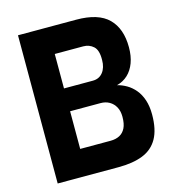

<svg xmlns="http://www.w3.org/2000/svg" viewBox="-110 -833 846 926"><g transform="rotate(-15 313.5 -370.0)"><path d="M64 0V-740H355Q465 -740 515.5 -689.5Q566 -639 566 -546Q566 -502 553.5 -468.5Q541 -435 518 -413.5Q495 -392 463 -384Q487 -378 509.5 -365Q532 -352 550.5 -330Q569 -308 579.5 -276.5Q590 -245 590 -204Q590 -129 564.5 -84Q539 -39 489.5 -19.5Q440 0 368 0ZM212 -133H364Q390 -133 409 -143Q428 -153 438.5 -174Q449 -195 449 -230Q449 -259 438 -279Q427 -299 408 -310Q389 -321 364 -321H212ZM212 -435H356Q388 -435 406.5 -458.5Q425 -482 425 -520Q426 -569 405 -588Q384 -607 354 -607H212Z"/></g></svg>

Font: Exo Thin
Style: Bold
Weight: 700
Version: Version 2.000